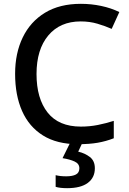

<svg xmlns="http://www.w3.org/2000/svg" viewBox="-20 -744 675 1004"><path d="M402 -632Q294 -632 232.5 -558.5Q171 -485 171 -357Q171 -229 229 -155.5Q287 -82 403 -82Q449 -82 491.5 -90.5Q534 -99 575 -112V-21Q534 -5 490.5 2.5Q447 10 388 10Q278 10 205 -35.5Q132 -81 95.5 -163.5Q59 -246 59 -358Q59 -466 99 -548.5Q139 -631 215.5 -677.5Q292 -724 403 -724Q457 -724 509 -713Q561 -702 604 -681L564 -593Q530 -608 489.5 -620Q449 -632 402 -632ZM476 136Q476 185 439 212.5Q402 240 331 240Q294 240 271 233V172Q294 178 326 178Q359 178 377 168.5Q395 159 395 136Q395 112 370 100.5Q345 89 307 83L348 0H412L389 49Q424 57 450 77Q476 97 476 136Z"/></svg>

Font: Noto Sans Syriac Medium
Style: Regular
Weight: 500
Designer: Patrick Giasson and the Monotype Design Team
Foundry: Monotype Imaging Inc.
Version: Version 3.000; ttfautohint (v1.8.4.7-5d5b)